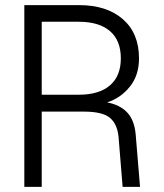

<svg xmlns="http://www.w3.org/2000/svg" viewBox="-20 -730 640 750"><path d="M75 0V-710H289Q397 -710 460 -655Q523 -600 523 -502Q523 -435 486.5 -390.5Q450 -346 398 -330Q448 -321 476.5 -291Q505 -261 510 -205L527 0H459L443 -196Q438 -246 409 -270Q380 -294 308 -294H143V0ZM143 -360H288Q367 -360 409.5 -396.5Q452 -433 452 -502Q452 -572 409.5 -608.5Q367 -645 288 -645H143Z"/></svg>

Font: Geist Mono Light
Style: Regular
Weight: 300
Monospace: yes
Designer: Basement.studio, Andrés Briganti, Mateo Zaragoza
Foundry: Basement.studio, Vercel, Andrés Briganti, Guido Ferreyra, Mateo Zaragoza
Version: Version 1.500; ttfautohint (v1.8.4.7-5d5b)